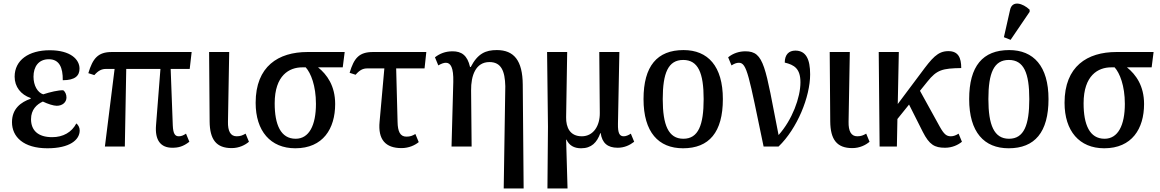

<svg xmlns="http://www.w3.org/2000/svg" viewBox="-20 -831 6578 1089"><path d="M249 10C376 10 432 -38 432 -91C432 -109 423 -123 413 -131C387 -81 338 -53 276 -53C195 -53 156 -92 156 -155C156 -209 188 -239 223 -255C252 -241 284 -231 302 -231C334 -231 357 -251 357 -278C357 -295 350 -311 339 -319C311 -320 265 -309 225 -296C193 -306 170 -346 170 -396C170 -452 198 -495 257 -495C317 -495 337 -447 336 -376C407 -376 431 -402 431 -442C431 -494 380 -546 262 -546C143 -546 63 -490 63 -396C63 -339 98 -294 154 -275V-271C99 -252 48 -215 48 -138C48 -55 113 10 249 10Z M575 0H688L696 -440H890L865 -121C858 -36 891 7 957 7C991 7 1018 1 1054 -27L1035 -73C1019 -62 1007 -58 994 -58C973 -58 962 -72 960 -120L948 -440H1056L1067 -536H614C535 -536 506 -499 481 -416L515 -405C538 -431 557 -440 581 -440H630Z M1294 9C1337 9 1371 -9 1392 -27L1373 -73C1355 -63 1344 -58 1322 -58C1287 -58 1272 -88 1273 -140L1280 -536H1166L1169 -142C1170 -39 1207 9 1294 9Z M1655 10C1812 10 1881 -101 1881 -241C1881 -344 1835 -408 1784 -449H1924L1935 -536H1724C1559 -536 1430 -455 1430 -248C1430 -88 1514 10 1655 10ZM1657 -44C1572 -44 1538 -124 1538 -245C1538 -404 1621 -449 1694 -449H1714C1743 -417 1772 -345 1772 -242C1772 -120 1733 -44 1657 -44Z M2257 9C2299 9 2333 -7 2355 -25L2336 -71C2319 -61 2307 -56 2285 -56C2249 -56 2236 -86 2235 -139L2227 -443H2388L2398 -536H2096C2017 -536 1988 -502 1963 -418L1997 -407C2020 -434 2039 -443 2063 -443H2160L2133 -141C2123 -39 2167 9 2257 9Z M2837 238H2950L2945 -351C2944 -488 2895 -547 2798 -547C2735 -547 2690 -528 2650 -451H2646C2631 -518 2597 -540 2547 -540C2506 -540 2474 -527 2447 -506L2466 -460C2483 -470 2497 -475 2509 -475C2536 -475 2553 -448 2551 -366L2541 0H2655L2652 -318C2651 -402 2678 -479 2756 -479C2823 -479 2844 -428 2846 -342Z M3085 238H3199L3191 -39H3193C3208 -7 3235 10 3276 10C3335 10 3366 -23 3385 -76H3387C3395 -20 3426 7 3483 7C3521 7 3551 -7 3577 -27L3558 -73C3545 -64 3530 -58 3518 -58C3494 -58 3484 -75 3485 -129L3493 -536H3379L3382 -191C3383 -118 3346 -58 3280 -58C3213 -58 3190 -108 3191 -166L3197 -536H3083L3088 -112Z M3854 10C4002 10 4080 -81 4080 -269C4080 -456 3995 -547 3857 -547C3707 -547 3630 -456 3630 -269C3630 -81 3715 10 3854 10ZM3856 -44C3771 -44 3739 -122 3739 -269C3739 -417 3770 -491 3855 -491C3940 -491 3971 -417 3971 -269C3971 -122 3941 -44 3856 -44Z M4311 0H4396C4502 -102 4575 -282 4575 -409C4575 -496 4551 -544 4491 -544C4455 -544 4431 -522 4431 -476C4485 -463 4520 -442 4520 -364C4520 -277 4473 -151 4396 -65C4320 -452 4316 -540 4208 -540C4173 -540 4138 -529 4110 -506L4129 -460C4145 -470 4157 -475 4171 -475C4217 -475 4227 -403 4311 0Z M4814 9C4857 9 4891 -9 4912 -27L4893 -73C4875 -63 4864 -58 4842 -58C4807 -58 4792 -88 4793 -140L4800 -536H4686L4689 -142C4690 -39 4727 9 4814 9Z M4969 0H5067L5070 -156L5136 -238L5214 -83C5251 -10 5281 7 5340 7C5381 7 5414 -9 5436 -27L5417 -73C5403 -64 5389 -58 5373 -58C5348 -58 5334 -70 5310 -113L5198 -316L5240 -368C5294 -436 5326 -443 5432 -445C5432 -504 5415 -541 5359 -541C5298 -541 5266 -501 5203 -416L5072 -241L5078 -536H4964Z M5712 -605 5820 -764V-776C5781 -813 5721 -831 5709 -775L5674 -620ZM5701 10C5849 10 5927 -81 5927 -269C5927 -456 5842 -547 5704 -547C5554 -547 5477 -456 5477 -269C5477 -81 5562 10 5701 10ZM5703 -44C5618 -44 5586 -122 5586 -269C5586 -417 5617 -491 5702 -491C5787 -491 5818 -417 5818 -269C5818 -122 5788 -44 5703 -44Z M6243 10C6400 10 6469 -101 6469 -241C6469 -344 6423 -408 6372 -449H6512L6523 -536H6312C6147 -536 6018 -455 6018 -248C6018 -88 6102 10 6243 10ZM6245 -44C6160 -44 6126 -124 6126 -245C6126 -404 6209 -449 6282 -449H6302C6331 -417 6360 -345 6360 -242C6360 -120 6321 -44 6245 -44Z"/></svg>

Font: Noto Serif SemiCondensed Medium
Style: Regular
Weight: 500
Width: 4
Designer: Monotype Design Team
Foundry: Monotype Imaging Inc.
Version: Version 2.014